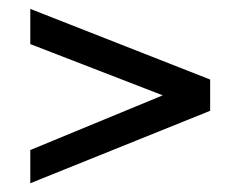

<svg xmlns="http://www.w3.org/2000/svg" viewBox="-20 -504 534 436"><path d="M457.2 -323.4 48.8 -483.8V-403.9L349.6 -287.5L48.8 -163.3V-87.9L457.2 -252.4Z"/></svg>

Font: SaysetthaMai Thin
Style: Regular
Weight: 100
Designer: John M. Durdin
Foundry: Lao Script for Windows
Version: Version 1.101